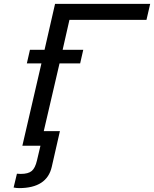

<svg xmlns="http://www.w3.org/2000/svg" viewBox="-20 -749 792 987"><path d="M302 -493H408L392 -423H286L205 -75H288L246 109Q221 218 78 218Q65 218 50 215L67 144Q78 145 87 145Q125 145 143 130Q161 115 170 76L188 0H95L193 -423H118L134 -493H209L263 -729H752L733 -647H337Z"/></svg>

Font: Miedinger
Style: Italic
Weight: 400
Italic angle: -13°
Version: Version 001.000